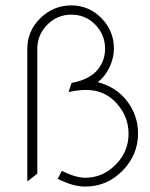

<svg xmlns="http://www.w3.org/2000/svg" viewBox="-20 -666 555 711"><path d="M341.8 -361.8Q370.1 -383.3 386 -418Q401.9 -452.6 401.9 -485.8Q401.9 -551.8 355.5 -598.9Q309.1 -646 244.1 -646Q177.7 -646 129.4 -598.6Q81.1 -551.3 81.1 -485.8V5.9L118.2 -22.9V-485.8Q118.2 -537.6 155.3 -574.7Q192.4 -611.8 244.1 -611.8Q296.4 -611.8 332.8 -574.7Q369.1 -537.6 369.1 -485.8Q369.1 -464.8 362.8 -445.8Q356.4 -426.8 342.8 -409.2Q329.1 -391.6 304.2 -378.4Q279.3 -365.2 245.1 -358.9L233.9 -325.2Q271 -333 298.8 -333Q367.2 -333 411.6 -283.7Q456.1 -234.4 456.1 -170.9Q456.1 -104.5 408.2 -56.2Q360.4 -7.8 295.9 -7.8Q259.8 -7.8 209 -33.2L193.8 -3.9Q250 24.9 295.9 24.9Q376 24.9 433.6 -33.7Q491.2 -92.3 491.2 -171.9Q491.2 -238.3 450.7 -291.3Q410.2 -344.2 341.8 -361.8Z"/></svg>

Font: Comic Neue Angular Light
Style: Regular
Weight: 300
Designer: Craig Rozynski
Foundry: Craig Rozynski
Version: Version 2.003